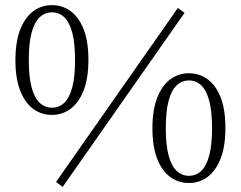

<svg xmlns="http://www.w3.org/2000/svg" viewBox="-20 -703 937 747"><path d="M182 -256Q141 -256 109 -279.5Q77 -303 58.5 -350.5Q40 -398 40 -468Q40 -540 58.5 -587.5Q77 -635 109 -659Q141 -683 182 -683Q223 -683 255 -659.5Q287 -636 305.5 -589Q324 -542 324 -470Q324 -399 305.5 -351.5Q287 -304 255 -280Q223 -256 182 -256ZM182 -284Q210 -284 230 -303Q250 -322 261 -363Q272 -404 272 -469Q272 -535 261 -576Q250 -617 230 -636Q210 -655 182 -655Q155 -655 134.5 -636Q114 -617 103 -576Q92 -535 92 -469Q92 -404 103 -363Q114 -322 134.5 -303Q155 -284 182 -284ZM224 24 198 5 672 -672 698 -653ZM715 9Q674 9 642 -14.5Q610 -38 591.5 -85.5Q573 -133 573 -203Q573 -275 591.5 -322.5Q610 -370 642 -394Q674 -418 715 -418Q756 -418 788 -394.5Q820 -371 838.5 -324Q857 -277 857 -205Q857 -134 838.5 -86.5Q820 -39 788 -15Q756 9 715 9ZM715 -19Q743 -19 763 -38Q783 -57 794 -98Q805 -139 805 -204Q805 -270 794 -311Q783 -352 763 -371Q743 -390 715 -390Q688 -390 667.5 -371Q647 -352 636 -311Q625 -270 625 -204Q625 -139 636 -98Q647 -57 667.5 -38Q688 -19 715 -19Z"/></svg>

Font: Source Serif 4 Light
Style: Regular
Weight: 300
Designer: Frank Grießhammer
Foundry: Adobe Systems Incorporated
Version: Version 4.004;hotconv 1.0.116;makeotfexe 2.5.65601